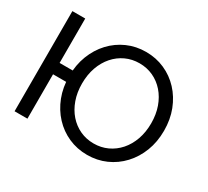

<svg xmlns="http://www.w3.org/2000/svg" viewBox="-145 -961 1297 1200"><g transform="rotate(30 503.0 -361.0)"><path d="M161.1 -402.3H284.7V-320.3H161.1ZM161.1 -239.3V0H68.4V-722.7H161.1ZM346.7 -361.3Q346.7 -297.4 365.5 -244.4Q384.3 -191.4 418.2 -152.8Q452.1 -114.3 497.6 -93.3Q543 -72.3 596.2 -72.3Q649.4 -72.3 694.8 -93.3Q740.2 -114.3 774.2 -152.8Q808.1 -191.4 826.9 -244.4Q845.7 -297.4 845.7 -361.3Q845.7 -425.3 826.9 -478.3Q808.1 -531.2 774.2 -569.8Q740.2 -608.4 694.8 -629.4Q649.4 -650.4 596.2 -650.4Q543 -650.4 497.6 -629.4Q452.1 -608.4 418.2 -569.8Q384.3 -531.2 365.5 -478.3Q346.7 -425.3 346.7 -361.3ZM253.9 -361.3Q253.9 -441.9 280 -509.5Q306.2 -577.1 352.8 -627.2Q399.4 -677.2 461.7 -704.8Q523.9 -732.4 596.2 -732.4Q668.5 -732.4 730.7 -704.8Q793 -677.2 839.6 -627.2Q886.2 -577.1 912.4 -509.5Q938.5 -441.9 938.5 -361.3Q938.5 -280.8 912.4 -213.1Q886.2 -145.5 839.6 -95.5Q793 -45.4 730.7 -17.8Q668.5 9.8 596.2 9.8Q523.9 9.8 461.7 -17.8Q399.4 -45.4 352.8 -95.5Q306.2 -145.5 280 -213.1Q253.9 -280.8 253.9 -361.3Z"/></g></svg>

Font: Giphurs SC
Style: Regular
Weight: 400
Version: Version 0.920